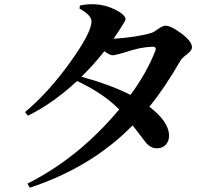

<svg xmlns="http://www.w3.org/2000/svg" viewBox="-20 -815 1040 896"><path d="M692 -597Q632 -595 561 -570Q516 -557 505 -557Q493 -557 467 -576Q414 -509 360 -457Q500 -418 589 -372Q664 -474 705 -578Q712 -597 692 -597ZM353 -789Q386 -797 423 -795Q472 -793 520 -769Q566 -745 566 -725Q566 -719 536 -673Q528 -660 510 -634Q625 -642 688 -662Q698 -665 721 -682Q740 -695 753 -695Q778 -695 825 -660Q876 -622 876 -594Q876 -580 854 -563Q827 -542 822 -532Q749 -405 677 -317Q766 -249 769 -185Q770 -158 754 -140Q738 -123 713 -123Q685 -122 662 -148L599 -230Q407 -34 119 61L108 42Q347 -78 536 -304Q466 -377 340 -437Q225 -331 110 -275L97 -292Q208 -385 310 -528Q407 -664 407 -715Q407 -744 351 -775Z"/></svg>

Font: Source Han Serif JP
Style: Bold
Weight: 700
Designer: Ryoko NISHIZUKA  (kana & ideographs); Frank Grießhammer (Latin, Greek & Cyrillic); Wenlong ZHANG  (bopomofo); Sandoll Co
Foundry: Adobe Systems Incorporated
Version: Version 1.000;PS 1;hotconv 16.6.53;makeotf.lib2.5.65590